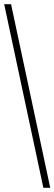

<svg xmlns="http://www.w3.org/2000/svg" viewBox="-20 -780 261 921"><path d="M188 121 0 -760H33L221 121Z"/></svg>

Font: Noto Serif Myanmar ExtraCondensed ExtraLight
Style: Regular
Weight: 200
Width: 2
Designer: Ben Mitchell and the Monotype Design Team
Foundry: Monotype Imaging Inc.
Version: Version 2.106; ttfautohint (v1.8.4.7-5d5b)